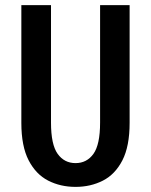

<svg xmlns="http://www.w3.org/2000/svg" viewBox="-20 -720 590 751"><path d="M275.5 11Q216.5 11 168.5 -13.5Q120.5 -38 92 -93Q63.5 -148 63.5 -239.5V-700H179.5V-240.5Q179.5 -154.5 205.5 -118.2Q231.5 -82 275.5 -82Q319.5 -82 345.5 -118.2Q371.5 -154.5 371.5 -240.5V-700H487V-239.5Q487 -148 458.8 -93Q430.5 -38 382.5 -13.5Q334.5 11 275.5 11Z"/></svg>

Font: Trispace SemiCondensed Medium
Style: Regular
Weight: 500
Width: 4
Designer: Tyler Finck
Foundry: Etcetera Type Company
Version: Version 1.210; ttfautohint (v1.8.3)